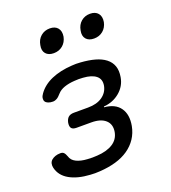

<svg xmlns="http://www.w3.org/2000/svg" viewBox="-142 -882 884 994"><g transform="rotate(-20 300.0 -384.5)"><path d="M99 -473Q126 -511 174.5 -532Q223 -553 288 -557Q300 -558 311.5 -558Q323 -558 335 -557Q380 -554 414 -544.5Q448 -535 470.5 -517.5Q493 -500 502 -474.5Q511 -449 505 -414Q497 -367 460 -336Q423 -305 372 -301L371 -297Q431 -292 457.5 -254.5Q484 -217 473 -157Q466 -120 446.5 -90.5Q427 -61 396.5 -40Q366 -19 326 -7.5Q286 4 238 7Q225 8 211.5 8Q198 8 185 7Q116 3 72 -22Q28 -47 17 -92Q14 -105 16.5 -116Q19 -127 27.5 -134.5Q36 -142 48.5 -146.5Q61 -151 77 -151Q83 -151 87.5 -149.5Q92 -148 95.5 -144.5Q99 -141 102 -135.5Q105 -130 108 -122Q114 -100 138 -88Q162 -76 199 -74Q212 -73 225.5 -73Q239 -73 252 -74Q305 -77 338.5 -98Q372 -119 379 -158Q386 -199 360 -222.5Q334 -246 282 -246H201Q181 -246 173.5 -255.5Q166 -265 169 -285Q173 -305 184 -314.5Q195 -324 215 -324H293Q341 -324 371.5 -345Q402 -366 409 -402Q415 -437 391.5 -456Q368 -475 321 -478Q309 -479 297.5 -479Q286 -479 274 -478Q242 -476 217.5 -467.5Q193 -459 179 -443Q172 -435 166 -429.5Q160 -424 154.5 -421Q149 -418 144 -416.5Q139 -415 134 -415Q118 -415 107 -419.5Q96 -424 91.5 -431.5Q87 -439 88.5 -450Q90 -461 99 -473ZM445 -649Q416 -649 401.5 -666Q387 -683 393 -712Q398 -742 418.5 -759.5Q439 -777 468 -777Q497 -777 511.5 -759.5Q526 -742 521 -712Q515 -683 494.5 -666Q474 -649 445 -649ZM223 -649Q194 -649 179.5 -666Q165 -683 171 -712Q176 -742 196.5 -759.5Q217 -777 246 -777Q275 -777 289.5 -759.5Q304 -742 299 -712Q293 -683 272.5 -666Q252 -649 223 -649Z"/></g></svg>

Font: Maple Mono Normal NL
Style: Italic
Weight: 400
Italic angle: -10°
Monospace: yes
Designer: subframe7536
Version: Version 7.000